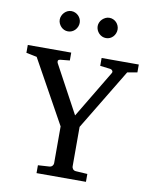

<svg xmlns="http://www.w3.org/2000/svg" viewBox="-96 -962 818 1033"><g transform="rotate(10 313.0 -445.5)"><path d="M562 -618.2 360.8 -285.2V-68.8Q360.8 -61.5 366.2 -54.7Q371.6 -47.9 381.8 -46.9L445.8 -43V0H175.8V-43L237.8 -46.9Q248.5 -47.9 254.2 -54.7Q259.8 -61.5 259.8 -68.8V-270L67.9 -616.2L9.8 -627.9V-670.9H247.1V-627.9L196.8 -623Q185.1 -621.6 183.6 -615.2Q182.1 -608.9 185.1 -603L326.2 -341.8L481 -600.1Q485.4 -607.4 481 -613.8Q476.6 -620.1 469.2 -621.1L413.1 -627.9V-670.9H616.2V-627.9ZM264.2 -836.4Q264.2 -825.2 259.8 -814.9Q255.4 -804.7 248 -796.9Q240.7 -789.1 230.7 -784.7Q220.7 -780.3 209.5 -780.3Q198.2 -780.3 188.5 -784.7Q178.7 -789.1 171.4 -796.9Q164.1 -804.7 159.7 -814.5Q155.3 -824.2 155.3 -835.4Q155.3 -846.2 159.7 -856.2Q164.1 -866.2 171.4 -874Q178.7 -881.8 188.5 -886.5Q198.2 -891.1 209.5 -891.1Q220.7 -891.1 230.7 -886.7Q240.7 -882.3 248 -875Q255.4 -867.7 259.8 -857.7Q264.2 -847.7 264.2 -836.4ZM471.2 -836.4Q471.2 -825.2 467 -814.9Q462.9 -804.7 455.6 -796.9Q448.2 -789.1 438.5 -784.7Q428.7 -780.3 417.5 -780.3Q406.2 -780.3 396.2 -784.7Q386.2 -789.1 378.7 -796.9Q371.1 -804.7 366.7 -814.9Q362.3 -825.2 362.3 -836.4Q362.3 -846.7 366.7 -856.7Q371.1 -866.7 378.9 -874.3Q386.7 -881.8 396.5 -886.5Q406.2 -891.1 417.5 -891.1Q428.7 -891.1 438.5 -886.7Q448.2 -882.3 455.6 -874.8Q462.9 -867.2 467 -857.2Q471.2 -847.2 471.2 -836.4Z"/></g></svg>

Font: Charis SIL
Style: Regular
Weight: 400
Foundry: SIL International
Version: Version 4.112